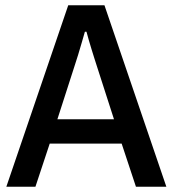

<svg xmlns="http://www.w3.org/2000/svg" viewBox="-20 -706 654 726"><path d="M4 0 238 -686H375L609 0H494L440 -163H168L114 0ZM197 -255H411L344 -463Q341 -472 336.5 -486.5Q332 -501 326.5 -518.5Q321 -536 316 -553.5Q311 -571 307 -586H301Q296 -568 289 -544.5Q282 -521 275.5 -499Q269 -477 264 -463Z"/></svg>

Font: Archivo SemiCondensed Medium
Style: Regular
Weight: 500
Width: 4
Designer: Hector Gatti
Foundry: Omnibus-Type
Version: Version 2.001